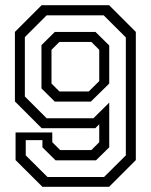

<svg xmlns="http://www.w3.org/2000/svg" viewBox="-20 -720 581 740"><path d="M400.5 -700 503.5 -597V-103L400.5 0H143.5L40 -103V-209.5H181.5V-172L212 -141.5H332L362.5 -172V-241L347.5 -226H140.5L37.5 -329V-597L140.5 -700ZM348.2 -596.8 401 -544.8V-398L330.2 -328.5H191L139.8 -379.2V-546L191 -596.8ZM332 -558.5H209L178.5 -528V-398L209 -367.5H322L362.5 -407.5V-528ZM379.5 -661H159.8L75.8 -577V-348.2L159.8 -264.2H340L401 -324.5V-152.2L349.8 -102H194.2L143.5 -152.2V-180H79.2V-121.2L163 -37.8H381L465 -121.2V-575.8Z"/></svg>

Font: Tourney Thin
Style: Regular
Weight: 100
Designer: Tyler Finck
Foundry: Etcetera Type Co
Version: Version 1.015